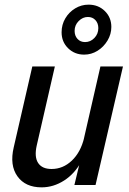

<svg xmlns="http://www.w3.org/2000/svg" viewBox="-20 -796 556 826"><path d="M159 10Q89 10 55 -37.5Q21 -85 39 -162L119 -510H216L138 -170Q127 -121 144 -95Q161 -69 202 -69Q251 -69 289 -105Q327 -141 342 -203L331 -103Q302 -49 256 -19.5Q210 10 159 10ZM300 0 326 -108H320L412 -510H509L391 0ZM342 -561Q301 -561 273 -588.5Q245 -616 245 -657Q245 -690 261 -717Q277 -744 303.5 -760Q330 -776 361 -776Q403 -776 431 -748.5Q459 -721 459 -680Q459 -649 442.5 -621.5Q426 -594 399.5 -577.5Q373 -561 342 -561ZM346 -615Q369 -615 386 -632.5Q403 -650 403 -675Q403 -696 390.5 -709.5Q378 -723 358 -723Q336 -723 318.5 -705.5Q301 -688 301 -663Q301 -642 313.5 -628.5Q326 -615 346 -615Z"/></svg>

Font: Instrument Sans SemiCondensed Medium
Style: Italic
Weight: 500
Width: 4
Italic angle: -13°
Designer: Rodrigo Fuenzalida
Foundry: fragTYPE
Version: Version 1.000;gftools[0.9.28]